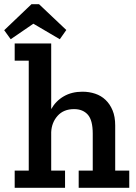

<svg xmlns="http://www.w3.org/2000/svg" viewBox="-54 -895 648 915"><path d="M231 -708 105 -782 -3 -708 -34 -751 96 -875H132L262 -752ZM321 0V-82H388V-258Q388 -322 364.5 -348.5Q341 -375 299 -375Q249 -375 220.5 -343Q192 -311 190 -265V-82H256V0H16V-82H83V-606H16V-688H190V-375Q212 -414 250 -436Q288 -458 339 -458Q371 -458 399.5 -448.5Q428 -439 449 -419Q470 -399 482.5 -369Q495 -339 495 -297V-82H562V0Z"/></svg>

Font: Zilla Slab SemiBold
Style: Regular
Weight: 600
Designer: Typotheque.com
Foundry: Typotheque type foundry
Version: Version 1.1; 2017